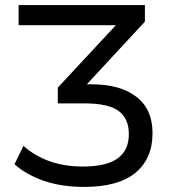

<svg xmlns="http://www.w3.org/2000/svg" viewBox="-20 -725 679 754"><path d="M310 9Q221 9 152 -15Q83 -39 37 -80L72 -152Q165 -71 304 -71Q398 -71 442 -103Q486 -135 486 -198Q486 -260 445.5 -289.5Q405 -319 313 -319H207V-381L435 -626H53V-705H549V-640L321 -394H339Q452 -394 515.5 -345Q579 -296 579 -202Q579 -102 512 -46.5Q445 9 310 9Z"/></svg>

Font: Nunito Sans Medium
Style: Regular
Weight: 500
Designer: Vernon Adams
Foundry: Vernon Adams
Version: Version 3.101; ttfautohint (v1.8.4.7-5d5b);gftools[0.9.27]